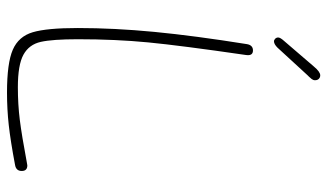

<svg xmlns="http://www.w3.org/2000/svg" viewBox="-213 -721 934 548"><g transform="rotate(90 254.0 -447.0)"><path d="M60 -202Q60 -306 71 -420.5Q82 -535 106 -685Q109 -702 124 -702Q140 -702 137 -682Q110 -496 101 -403Q92 -310 92 -202Q92 -130 99.5 -96.5Q107 -63 136 -47Q165 -31 229 -31Q278 -31 322 -36.5Q366 -42 446 -57L452 -58Q468 -58 468 -42Q468 -26 451 -23Q382 -10 337 -5Q292 0 244 0Q160 0 122 -16.5Q84 -33 72 -73.5Q60 -114 60 -202ZM87 -774Q87 -780 97 -791L170 -876Q185 -894 195 -894Q201 -894 205 -890Q209 -886 209 -879Q209 -874 205.5 -869.5Q202 -865 199 -862Q196 -859 195 -858L116 -772Q106 -762 98 -762Q94 -762 90.5 -765.5Q87 -769 87 -774Z"/></g></svg>

Font: Mali ExtraLight
Style: Regular
Weight: 275
Version: Version 1.000; ttfautohint (v1.6)